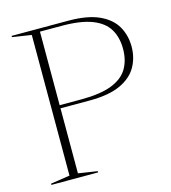

<svg xmlns="http://www.w3.org/2000/svg" viewBox="-107 -802 794 890"><g transform="rotate(-15 290.0 -357.5)"><path d="M30.5 -709V-715H301.5Q394 -715 449.8 -689.5Q505.5 -664 530.2 -620.8Q555 -577.5 555 -523.5Q555 -470 530.2 -426.5Q505.5 -383 450 -357.5Q394.5 -332 302 -332H162.5V-20L254 -6V0H30V-6L122 -20V-695ZM514 -523.5Q514 -578.5 490.5 -618Q467 -657.5 412.5 -678.8Q358 -700 265.5 -700H162.5V-347H265.5Q358 -347 412.5 -368.2Q467 -389.5 490.5 -429.2Q514 -469 514 -523.5Z"/></g></svg>

Font: Newsreader 72pt ExtraLight
Style: Regular
Weight: 275
Designer: Hugues Gentile
Foundry: Production Type
Version: Version 1.003; ttfautohint (v1.8.3)